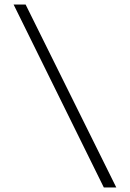

<svg xmlns="http://www.w3.org/2000/svg" viewBox="-20 -720 573 847"><path d="M438 107 40 -700H93L493 107Z"/></svg>

Font: Lexend ExtraLight
Style: Regular
Weight: 200
Designer: Bonnie Shaver-Troup, Thomas Jockin
Foundry: Lexend
Version: Version 1.007; ttfautohint (v1.8.3)